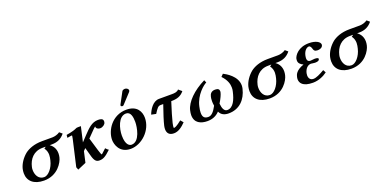

<svg xmlns="http://www.w3.org/2000/svg" viewBox="-10 -1463 4563 2272"><g transform="rotate(-20 2271.5 -327.0)"><path d="M193 -369C139 -324 99 -264 85 -205C81 -187 79 -168 79 -151C79 -53 150 12 277 12C451 12 527 -126 540 -184C544 -201 546 -217 546 -233C546 -289 521 -332 481 -359H507C579 -359 632 -385 672 -436L638 -465C610 -445 571 -435 542 -435H412C311 -435 238 -404 193 -369ZM292 -26C220 -26 191 -92 191 -151C191 -165 192 -178 195 -189C216 -282 278 -359 390 -359H430C431 -357 417 -348 408 -343C430 -313 437 -283 437 -254C437 -230 431.9 -208 427 -187C405.7 -96.1 344 -26 292 -26Z M1181 -390C1183 -396 1183 -401 1183 -406C1183 -438 1155 -445 1119 -445C1041 -445 989 -390 927 -325C905 -300 885 -281 862 -256L905 -445H868C853 -445 845 -443 837 -438C822 -431 792 -418 711 -405L708 -369C744 -375 756 -378 766 -378C768 -378 769 -376 769 -372C769 -366 767 -356 763 -337L687 -6L700 28L807 -18L838 -155L865 -183L898 -64C916 -3 940 12 974 12C1020 12 1052 -4 1121 -70C1113 -70 1085 -101 1085 -101C1047 -66 1024 -46 1025 -46C1018 -46 1010 -67 997 -111L949 -272L991 -315C1032 -357 1054 -380 1063 -385C1062 -383 1062 -381 1062 -379C1062 -361 1080 -343 1114 -343C1143 -343 1177 -367 1181 -390Z M1196 -165C1196 -111 1227 10 1370 10C1507 10 1651 -121 1651 -279C1651 -351 1614 -444 1476 -444C1296 -444 1196 -285 1196 -165ZM1322 -173C1322 -260 1360 -403 1457 -403C1516 -403 1527 -333 1527 -272C1527 -208 1499 -33 1395 -33C1372 -33 1322 -50 1322 -173ZM1546 -682C1535 -682 1515 -678 1509 -667L1432 -524C1431 -522 1429 -514 1429 -512C1429 -505 1440 -499 1447 -499C1451 -499 1460 -500 1465 -506L1578 -628C1583 -633 1586 -640 1587 -645V-649C1587 -667 1565 -682 1546 -682Z M1884 -432C1804 -432 1753 -342 1733 -288L1792 -276C1832 -339 1846 -357 1877 -357H1910C1873 -252 1845 -164 1833 -112C1830 -97 1828 -83 1828 -70C1828 -17 1857 12 1912 12C1970 12 2018 -26 2063 -72L2033 -107C1968 -54 1945 -48 1934 -48C1931 -48 1930 -51 1930 -58C1930 -68 1933 -84 1938 -109C1951 -162 1976 -250 2011 -357H2014C2084 -357 2135 -373 2175 -424L2133 -459C2116 -435 2078 -432 2049 -432Z M2854 -207C2857 -221 2859 -234 2859 -247C2859 -366 2731 -435 2696 -453L2667 -423C2725 -363 2740 -307 2740 -263C2740 -245 2738 -228 2734 -214C2713 -120 2675 -31 2600 -31C2561 -31 2543 -73 2538 -134C2571 -188 2589 -230 2594 -253C2596 -259 2596 -265 2596 -271C2596 -293 2582 -308 2545 -308C2496 -308 2477 -279 2470 -247C2467 -236 2464 -217 2464 -191C2464 -175 2465 -156 2469 -133C2433 -65 2400 -31 2362 -31C2317 -31 2291 -49 2291 -107C2291 -127 2294 -154 2302 -186C2333 -322 2441 -407 2476 -423L2462 -456C2314 -383 2207 -277 2184 -179C2179 -157 2176 -137 2176 -120C2176 -21 2251 12 2335 12C2397 12 2448 -9 2488 -52C2509 -4 2553 12 2602 12C2738 12 2824 -79 2854 -207Z M3035 -369C2981 -324 2941 -264 2927 -205C2923 -187 2921 -168 2921 -151C2921 -53 2992 12 3119 12C3293 12 3369 -126 3382 -184C3386 -201 3388 -217 3388 -233C3388 -289 3363 -332 3323 -359H3349C3421 -359 3474 -385 3514 -436L3480 -465C3452 -445 3413 -435 3384 -435H3254C3153 -435 3080 -404 3035 -369ZM3134 -26C3062 -26 3033 -92 3033 -151C3033 -165 3034 -178 3037 -189C3058 -282 3120 -359 3232 -359H3272C3273 -357 3259 -348 3250 -343C3272 -313 3279 -283 3279 -254C3279 -230 3273.9 -208 3269 -187C3247.7 -96.1 3186 -26 3134 -26Z M3629 -121C3642 -175 3675 -208 3716 -208C3718 -208 3729 -207 3739 -205C3748 -204 3760 -202 3766 -202C3805 -202 3819 -212 3822 -227C3823 -228 3823 -229 3823 -230C3823 -242 3807 -248 3777 -248C3771 -248 3747 -246 3733 -244C3728 -244 3725 -243 3725 -243C3701 -243 3683 -253 3683 -288C3683 -297 3685 -310 3688 -325C3703 -386 3739 -408 3761 -408C3781 -408 3789 -384 3795 -364C3800 -346 3809 -330 3847 -330C3868 -330 3906 -338 3913 -370C3914 -373 3914 -375 3914 -377C3914 -413 3858 -445 3775 -445C3641 -445 3584 -363 3574 -322C3573 -314 3572 -307 3572 -300C3572 -267 3592 -247 3630 -229C3527 -194 3513.1 -141 3508 -118C3506 -109 3504 -100 3504 -89C3504 -42 3535 12 3663 12C3736 12 3802 -19 3845 -52L3826 -87C3768 -53 3719 -29 3683 -29C3646 -29 3626 -56 3626 -93C3626 -102 3627 -111 3629 -121Z M4064 -369C4010 -324 3970 -264 3956 -205C3952 -187 3950 -168 3950 -151C3950 -53 4021 12 4148 12C4322 12 4398 -126 4411 -184C4415 -201 4417 -217 4417 -233C4417 -289 4392 -332 4352 -359H4378C4450 -359 4503 -385 4543 -436L4509 -465C4481 -445 4442 -435 4413 -435H4283C4182 -435 4109 -404 4064 -369ZM4163 -26C4091 -26 4062 -92 4062 -151C4062 -165 4063 -178 4066 -189C4087 -282 4149 -359 4261 -359H4301C4302 -357 4288 -348 4279 -343C4301 -313 4308 -283 4308 -254C4308 -230 4302.9 -208 4298 -187C4276.7 -96.1 4215 -26 4163 -26Z"/></g></svg>

Font: Linux Libertine O
Style: Bold Italic
Weight: 700
Italic angle: -11.5°
Designer: Philipp H. Poll
Foundry: Philipp H. Poll
Version: Version 4.1.0